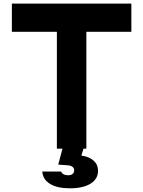

<svg xmlns="http://www.w3.org/2000/svg" viewBox="-20 -820 790 1059"><path d="M293.7 -644.7H45.5V-800H704.5V-644.7H456.3V0H293.7ZM446.8 -20 428.8 38Q472.1 44 496.4 66Q520.7 88 520.7 122Q520.7 167.2 479.5 192.9Q438.3 218.6 364.8 218.6Q295.7 218.6 255.9 194.1Q216.2 169.7 213.2 126H316.9Q320.5 135.6 330.8 141.2Q341.1 146.7 356.4 146.7Q371.3 146.7 380.2 139.6Q389.2 132.4 389.2 120Q389.2 107.7 380.4 100.5Q371.5 93.3 355.5 91.9L301.2 87.9L329.9 -20Z"/></svg>

Font: Martian Mono Custom sWd Rg
Style: Regular
Weight: 400
Width: 6
Monospace: yes
Designer: Alex Havermale
Foundry: Evil Martians
Version: Version 1.000